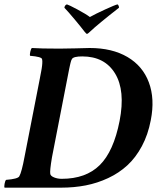

<svg xmlns="http://www.w3.org/2000/svg" viewBox="-29 -867 752 890"><path d="M374 -710Q371.1 -710 363.3 -719.7Q346.7 -741.7 316.4 -777.8Q286.1 -814 269.5 -831.1Q271 -843.3 281.2 -846.7Q290.5 -844.2 330.1 -823Q369.6 -801.8 387.7 -788.1Q412.6 -802.2 458 -823Q503.4 -843.8 515.6 -846.7Q518.6 -845.2 520.8 -840.3Q522.9 -835.4 522.5 -831.1Q424.3 -754.4 387.7 -719.7Q377.9 -710 374 -710ZM289.1 -534.2 211.9 -137.7Q201.2 -74.2 204.1 -60.5Q206.1 -50.8 222.2 -44.4Q238.3 -38.1 256.8 -38.1Q369.1 -38.1 433.3 -101.6Q497.6 -165 525.4 -306.6Q552.7 -447.3 504.4 -526.4Q456.1 -605.5 352.5 -605.5Q312 -605.5 304.7 -593.8Q302.7 -590.3 301 -586.2Q299.3 -582 297.9 -575.4Q296.4 -568.8 295.4 -564.7Q294.4 -560.5 292.2 -549.8Q290 -539.1 289.1 -534.2ZM386.7 -644.5Q490.7 -644.5 561.8 -602.8Q632.8 -561 661.1 -484.9Q689.5 -408.7 669.9 -309.6Q657.2 -242.7 628.7 -189.5Q600.1 -136.2 561.3 -100.6Q522.5 -64.9 472.4 -41.5Q422.4 -18.1 368.4 -7.6Q314.5 2.9 253.9 2.9H-7.8Q-10.3 -1.5 -7.8 -14.9Q-5.4 -28.3 -1 -33.2Q54.2 -37.6 60.5 -49.8Q71.8 -69.8 85 -141.6L155.3 -501Q156.2 -505.9 158.4 -517.8Q160.6 -529.8 161.6 -534.4Q162.6 -539.1 164.1 -548.3Q165.5 -557.6 166 -562Q166.5 -566.4 167 -573Q167.5 -579.6 167.2 -584.2Q167 -588.9 166 -592.8Q164.1 -604 110.4 -608.4Q108.4 -613.3 111.3 -626.7Q114.3 -640.1 118.2 -644.5Q158.2 -641.6 247.1 -641.6Q269 -641.6 319.1 -642.8Q369.1 -644 386.7 -644.5Z"/></svg>

Font: Crimson
Style: BoldItalic
Weight: 700
Italic angle: -11°
Version: Version 0.8